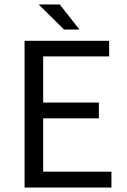

<svg xmlns="http://www.w3.org/2000/svg" viewBox="-20 -838 567 858"><path d="M89.8 -655.8H467.8V-585.9H172.9V-379.9H421.9V-309.1H172.9V-70.8H478V0H89.8ZM152.8 -817.9H247.1L335 -706.1H266.1Z"/></svg>

Font: SourceSansPro-Regular
Style: Regular
Weight: 400
Designer: Paul D. Hunt
Foundry: Adobe Systems Incorporated
Version: Version 1.050;PS Version 1.000;hotconv 1.0.70;makeotf.lib2.5